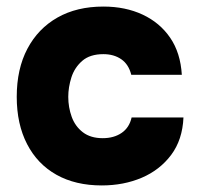

<svg xmlns="http://www.w3.org/2000/svg" viewBox="-20 -557 605 585"><path d="M290 8Q210 8 152 -24.5Q94 -57 62.5 -118Q31 -179 31 -262Q31 -347 63.5 -408.5Q96 -470 155 -503.5Q214 -537 295 -537Q362 -537 414.5 -512.5Q467 -488 498.5 -442Q530 -396 534 -329H380Q372 -361 349.5 -376.5Q327 -392 295 -392Q254 -392 230.5 -371.5Q207 -351 197.5 -321Q188 -291 188 -262Q188 -230 198.5 -201Q209 -172 232.5 -154Q256 -136 293 -136Q327 -136 350.5 -152Q374 -168 381 -199H539Q536 -131 501.5 -85Q467 -39 412 -15.5Q357 8 290 8Z"/></svg>

Font: Onest ExtraBold
Style: Regular
Weight: 800
Designer: Dmitri Voloshin, Andrey Kudryavtsev
Foundry: Dmitri Voloshin, Andrey Kudryavtsev
Version: Version 1.000;gftools[0.9.33]